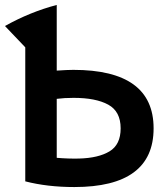

<svg xmlns="http://www.w3.org/2000/svg" viewBox="-25 -736 664 775"><path d="M272 -341Q234 -341 204 -337V-99Q250 -95 294 -96Q372 -98 417 -125Q462 -152 462 -218Q462 -286 412 -313.5Q362 -341 272 -341ZM204 -716V-451Q249 -454 271 -454Q595 -454 595 -218Q595 19 275 19Q166 19 77 -4V-545L-5 -631Q97 -688 204 -716Z"/></svg>

Font: Repo
Style: DemiBold
Weight: 600
Designer: Stefan Peev
Foundry: Context Ltd
Version: Version 001.000